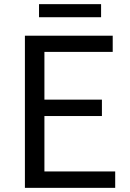

<svg xmlns="http://www.w3.org/2000/svg" viewBox="-20 -905 628 925"><path d="M100 0H535V-79H194V-346H471V-425H194V-655H523V-733H100ZM467 -822V-885H168V-822Z"/></svg>

Font: Kinto Sans
Style: Regular
Weight: 400
Designer: Authors: Ryoko NISHIZUKA  (kana & ideographs); Paul D. Hunt (Latin, Greek & Cyrillic); Wenlong ZHANG  (bopomofo); Sandol
Foundry: Adobe Systems Incorporated, ookami Inc.
Version: Version 0.001